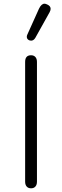

<svg xmlns="http://www.w3.org/2000/svg" viewBox="-20 -1009 336 1039"><path d="M116 -26V-674Q116 -710 148 -710Q163 -710 171.5 -700.5Q180 -691 180 -674V-26Q180 -9 171.5 0.5Q163 10 148 10Q133 10 124.5 0.5Q116 -9 116 -26ZM125 -810Q125 -816 128 -822L191 -962Q204 -989 221 -989Q227 -989 237 -984Q254 -976 254 -961Q254 -953 248 -942L171 -804Q162 -789 148 -789Q144 -789 138 -791Q125 -797 125 -810Z"/></svg>

Font: Kodchasan Light
Style: Regular
Weight: 300
Version: Version 1.000; ttfautohint (v1.6)